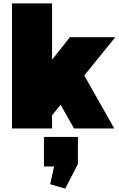

<svg xmlns="http://www.w3.org/2000/svg" viewBox="-20 -760 705 1136"><path d="M96 -166 394 -540H662L276 -63ZM51 -740H288V0H51ZM291 -224 462 -343 656 0H418ZM441 50V210L366 356L277 330L325 109L418 225H240V50Z"/></svg>

Font: Pathway Extreme SemiCondensed Black
Style: Regular
Weight: 900
Width: 4
Version: Version 1.001;gftools[0.9.26]